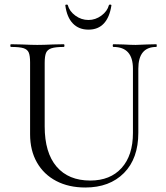

<svg xmlns="http://www.w3.org/2000/svg" viewBox="-20 -822 738 855"><path d="M485 -613Q482 -613 482 -619Q482 -625 485 -625L529 -624Q563 -622 584 -622Q601 -622 635 -624L676 -625Q678 -625 678 -619Q678 -613 676 -613Q596 -613 596 -516V-231Q596 -116 532 -51.5Q468 13 360 13Q286 13 230.5 -16Q175 -45 144.5 -98.5Q114 -152 114 -224V-544Q114 -574 108 -588Q102 -602 84.5 -607.5Q67 -613 29 -613Q26 -613 26 -619Q26 -625 29 -625L78 -624Q120 -622 146 -622Q174 -622 216 -624L264 -625Q267 -625 267 -619Q267 -613 264 -613Q227 -613 209 -607Q191 -601 185 -586.5Q179 -572 179 -542V-259Q179 -142 232 -80Q285 -18 382 -18Q471 -18 521.5 -74Q572 -130 572 -230V-516Q572 -613 485 -613ZM271 -797Q270 -801 275.5 -801.5Q281 -802 282 -799Q289 -772 315.5 -752.5Q342 -733 374 -733Q405 -733 431.5 -752.5Q458 -772 465 -799Q466 -802 471.5 -801.5Q477 -801 476 -797Q468 -745 442.5 -717.5Q417 -690 374 -690Q331 -690 304.5 -717.5Q278 -745 271 -797Z"/></svg>

Font: Cormorant Garamond
Style: Regular
Weight: 400
Designer: Christian Thalmann (Catharsis Fonts)
Version: Version 3.000